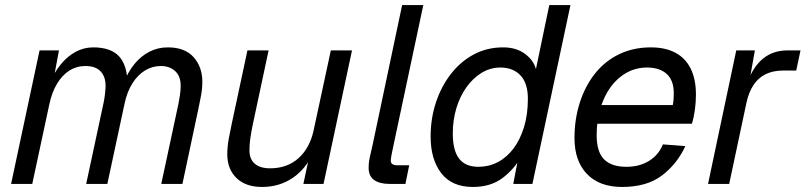

<svg xmlns="http://www.w3.org/2000/svg" viewBox="-20 -730 3197 762"><path d="M24 0 137 -530H214L189 -396L177 -400Q196 -444 222 -475.5Q248 -507 280.5 -524.5Q313 -542 350 -542Q419 -542 452 -507Q485 -472 486 -398L470 -399Q488 -445 514 -476.5Q540 -508 573.5 -525Q607 -542 646 -542Q714 -542 748.5 -503Q783 -464 783 -406Q783 -379 778 -351.5Q773 -324 769 -306L704 0H620L688 -317Q691 -332 694 -351.5Q697 -371 697 -390Q697 -428 675 -448Q653 -468 618 -468Q584 -468 555 -450Q526 -432 505 -398.5Q484 -365 474 -317L406 0H322L390 -317Q394 -334 396.5 -355.5Q399 -377 399 -390Q399 -426 379 -447Q359 -468 319 -468Q284 -468 255.5 -450Q227 -432 206.5 -398Q186 -364 176 -317L108 0Z M1020 12Q955 12 918.5 -23.5Q882 -59 882 -118Q882 -147 888 -180Q894 -213 900 -240L962 -530H1046L982 -230Q977 -205 973.5 -181.5Q970 -158 970 -133Q970 -99 991 -80.5Q1012 -62 1052 -62Q1120 -62 1165 -102.5Q1210 -143 1225 -214L1293 -530H1377L1264 0H1184L1212 -131L1223 -124Q1194 -59 1141 -23.5Q1088 12 1020 12Z M1527 0Q1487 0 1465 -15.5Q1443 -31 1443 -64Q1443 -87 1449 -112Q1455 -137 1459 -156L1576 -710H1660L1541 -150Q1537 -131 1534 -116Q1531 -101 1531 -92Q1531 -83 1537.5 -78.5Q1544 -74 1557 -74H1604L1589 0Z M1857 12Q1773 12 1731 -43Q1689 -98 1689 -188Q1689 -259 1710 -323Q1731 -387 1769.5 -436.5Q1808 -486 1860.5 -514Q1913 -542 1977 -542Q2028 -542 2062.5 -517Q2097 -492 2107 -456L2160 -710H2244L2093 0H2017L2040 -120L2051 -112Q2020 -57 1973 -22.5Q1926 12 1857 12ZM1879 -68Q1920 -68 1955.5 -86.5Q1991 -105 2017.5 -140Q2044 -175 2059.5 -225Q2075 -275 2075 -338Q2075 -400 2045.5 -431Q2016 -462 1966 -462Q1926 -462 1891.5 -441Q1857 -420 1831 -383.5Q1805 -347 1791 -300Q1777 -253 1777 -200Q1777 -133 1802 -100.5Q1827 -68 1879 -68Z M2449 12Q2359 12 2309.5 -39.5Q2260 -91 2260 -182Q2260 -257 2281 -322.5Q2302 -388 2341 -437.5Q2380 -487 2436.5 -514.5Q2493 -542 2563 -542Q2620 -542 2660 -521Q2700 -500 2721 -458Q2742 -416 2742 -354Q2742 -326 2738 -295.5Q2734 -265 2726 -239H2335L2351 -313H2650Q2652 -322 2653 -333Q2654 -344 2654 -361Q2654 -411 2626 -436.5Q2598 -462 2548 -462Q2504 -462 2467 -441.5Q2430 -421 2403.5 -384.5Q2377 -348 2362.5 -299Q2348 -250 2348 -194Q2348 -127 2377.5 -97.5Q2407 -68 2466 -68Q2518 -68 2556 -91.5Q2594 -115 2611 -157L2700 -150Q2667 -79 2607 -33.5Q2547 12 2449 12Z M2790 0 2902 -530H2976L2952 -396L2944 -398Q2969 -466 3009 -498Q3049 -530 3105 -530H3157L3140 -450H3088Q3048 -450 3018.5 -435.5Q2989 -421 2970 -392Q2951 -363 2942 -320L2874 0Z"/></svg>

Font: Geist
Style: Italic
Weight: 400
Italic angle: -12°
Designer: Basement.studio, Andrés Briganti, Mateo Zaragoza
Foundry: Basement.studio, Vercel, Andrés Briganti, Guido Ferreyra, Mateo Zaragoza
Version: Version 1.500